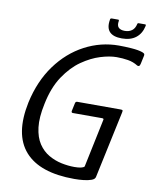

<svg xmlns="http://www.w3.org/2000/svg" viewBox="-89 -870 758 944"><g transform="rotate(10 290.0 -398.5)"><path d="M451 -23Q449 -11 432.5 -5Q416 1 393.5 3.5Q371 6 347 6Q174 6 100 -78Q26 -162 60 -325Q84 -435 141.5 -514Q199 -593 279.5 -635.5Q360 -678 450 -678Q479 -678 513.5 -675.5Q548 -673 568 -666Q575 -663 578 -660.5Q581 -658 580 -651L571 -609Q569 -599 564.5 -596.5Q560 -594 555 -597Q533 -611 506 -615.5Q479 -620 449 -620Q414 -620 368.5 -606Q323 -592 277 -560Q231 -528 193.5 -472Q156 -416 139 -332Q124 -262 130 -213Q136 -164 157 -132.5Q178 -101 208.5 -83.5Q239 -66 272.5 -59Q306 -52 337 -52Q377 -52 387 -63L437 -302Q439 -308 437 -310Q435 -312 430 -312H284Q280 -312 278.5 -314Q277 -316 277 -320L286 -362Q287 -366 289.5 -368Q292 -370 296 -370H511Q521 -370 522.5 -367.5Q524 -365 522 -356ZM457 -715Q414 -715 395.5 -735Q377 -755 384 -795Q384 -799 386 -801Q388 -803 393 -803H421Q426 -803 427 -802.5Q428 -802 428 -797Q424 -774 434 -764Q444 -754 465 -754Q486 -754 500.5 -764.5Q515 -775 520 -798Q521 -802 523 -802.5Q525 -803 527 -803H558Q561 -803 562 -802Q563 -801 562 -795Q554 -757 527.5 -736Q501 -715 457 -715Z"/></g></svg>

Font: Glory
Style: Italic
Weight: 400
Italic angle: -12°
Designer: Robert Leuschke
Foundry: Robert Leuschke
Version: Version 1.011